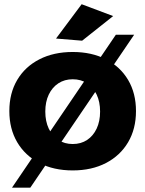

<svg xmlns="http://www.w3.org/2000/svg" viewBox="-20 -789 678 896"><path d="M319.3 -546.4Q408.1 -546.4 474.6 -512.1Q541.1 -477.9 577.9 -415.9Q614.6 -354 614.6 -270.6Q614.6 -187.7 577.9 -125.3Q541.1 -62.9 474.6 -28.3Q408.1 6.3 319.3 6.3Q230.4 6.3 163.7 -28.3Q97 -62.9 60.3 -125.3Q23.6 -187.7 23.6 -270.6Q23.6 -354 60.3 -415.9Q97 -477.9 163.7 -512.1Q230.4 -546.4 319.3 -546.4ZM319.3 -419.1Q281.3 -419.1 252.4 -400.2Q223.6 -381.3 207.5 -347.5Q191.4 -313.7 191.4 -268.4Q191.4 -223.1 207.5 -188.9Q223.6 -154.7 252.4 -135.8Q281.3 -116.9 319.3 -116.9Q357.9 -116.9 386.4 -135.8Q415 -154.7 431.1 -188.9Q447.1 -223.1 447.1 -268.4Q447.1 -313.7 431.1 -347.5Q415 -381.3 386.4 -400.2Q357.9 -419.1 319.3 -419.1ZM520.7 -627H606.1L121.3 86.9H35.9ZM361 -769.3 508.1 -714 363.3 -599.1 241.4 -609.1Z"/></svg>

Font: Alexandria
Style: Regular
Weight: 400
Designer: Mohamed Gaber
Foundry: Kief Type Foundry
Version: Version 5.100